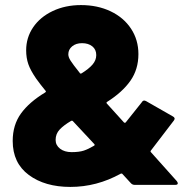

<svg xmlns="http://www.w3.org/2000/svg" viewBox="-20 -728 761 756"><path d="M30 -173Q30 -236 62.5 -281Q95 -326 158 -364Q163 -368 159 -371Q140 -394 122 -419Q100 -451 91.5 -475.5Q83 -500 83 -530Q83 -580 110.5 -620.5Q138 -661 187.5 -684.5Q237 -708 299 -708Q364 -708 415.5 -683.5Q467 -659 496 -615Q525 -571 525 -515Q525 -455 493.5 -410Q462 -365 402 -327Q397 -324 401 -320L468 -246Q472 -243 475 -246L538 -325Q544 -336 555 -330L660 -270Q672 -264 665 -254L574 -135Q571 -132 575 -128L676 -15Q680 -10 680 -6Q680 0 669 0H511Q502 0 496 -6L462 -43Q460 -46 455 -44Q361 8 257 8Q157 8 93.5 -39Q30 -86 30 -173ZM262 -129Q292 -129 310 -135Q328 -141 350 -154Q355 -157 351 -161L267 -251Q264 -254 260 -252Q231 -235 215 -218Q199 -201 199 -177Q199 -156 216.5 -142.5Q234 -129 262 -129ZM258 -489Q266 -476 294 -441Q295 -437 301 -439Q330 -457 344.5 -474Q359 -491 359 -511Q359 -533 343.5 -545.5Q328 -558 303 -558Q279 -558 264 -545.5Q249 -533 249 -514Q249 -503 258 -489Z"/></svg>

Font: Barlow GEO ExtraBold
Style: Regular
Weight: 800
Designer: Jeremy Tribby
Foundry: Tribby Type
Version: Version 1.408